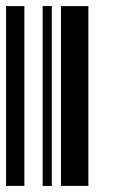

<svg xmlns="http://www.w3.org/2000/svg" viewBox="-20 -610 370 630"><path d="M0 0V-590H60V0ZM120 0V-590H150V0ZM180 0V-590H270V0Z"/></svg>

Font: Libre Barcode 128
Style: Regular
Weight: 400
Version: Version 1.005; ttfautohint (v1.8.3)